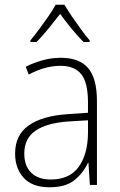

<svg xmlns="http://www.w3.org/2000/svg" viewBox="-20 -877 508 814"><path d="M238 -632Q316 -632 353.5 -588.5Q391 -545 391 -448V-93H361L355 -187H353Q334 -145 296.5 -114Q259 -83 190 -83Q117 -83 80.5 -123Q44 -163 44 -226Q44 -305 102 -345.5Q160 -386 267 -393L353 -399V-442Q353 -527 324.5 -562.5Q296 -598 236 -598Q204 -598 171 -589Q138 -580 102 -561L89 -594Q123 -611 160.5 -621.5Q198 -632 238 -632ZM270 -362Q180 -356 131.5 -323.5Q83 -291 83 -226Q83 -173 112.5 -144.5Q142 -116 195 -116Q275 -116 313.5 -169.5Q352 -223 353 -312V-367ZM253 -857Q266 -835 285.5 -806.5Q305 -778 325 -750.5Q345 -723 360 -706V-699H334Q309 -724 282.5 -756.5Q256 -789 235 -818Q213 -790 186.5 -757Q160 -724 135 -699H109V-706Q125 -725 145.5 -752.5Q166 -780 185 -807.5Q204 -835 216 -857Z"/></svg>

Font: Noto Sans Telugu UI SemiCondensed ExtraLight
Style: Regular
Weight: 200
Width: 4
Designer: Jelle Bosma - Monotype Design Team
Foundry: Monotype Imaging Inc.
Version: Version 2.005; ttfautohint (v1.8.4.7-5d5b)